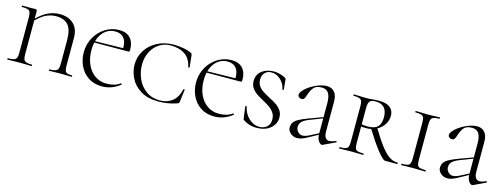

<svg xmlns="http://www.w3.org/2000/svg" viewBox="-17 -1035 4199 1602"><g transform="rotate(15 2082.5 -234.0)"><path d="M244 -12Q247 -12 247 -6Q247 0 244 0Q217 0 202 -1L140 -2L80 -1Q64 0 36 0Q34 0 34 -6Q34 -12 36 -12Q71 -12 87.5 -17.5Q104 -23 110.5 -37Q117 -51 117 -81V-387Q117 -417 111 -431Q105 -445 89 -450.5Q73 -456 39 -456Q36 -456 36 -462Q36 -468 39 -468L104 -467L149 -468Q161 -468 164 -464.5Q167 -461 167 -449V-83Q167 -53 172.5 -38.5Q178 -24 194 -18Q210 -12 244 -12ZM361 -480Q435 -480 480 -439Q525 -398 525 -317V-81Q525 -51 530 -36.5Q535 -22 548.5 -17Q562 -12 591 -12Q593 -12 593 -6Q593 0 591 0Q566 0 552 -1L499 -2L436 -1Q421 0 395 0Q393 0 393 -6Q393 -12 395 -12Q429 -12 446 -18Q463 -24 469 -38.5Q475 -53 475 -83V-282Q475 -379 439.5 -417Q404 -455 338 -455Q286 -455 242 -431.5Q198 -408 142 -347L133 -354Q192 -420 246.5 -450Q301 -480 361 -480Z M635 -225Q635 -294 667.5 -352.5Q700 -411 755 -445.5Q810 -480 874 -480Q939 -480 971.5 -443.5Q1004 -407 1004 -343Q1004 -326 992 -326H943Q944 -333 944 -347Q944 -402 919 -431Q894 -460 844 -460Q801 -460 766.5 -435.5Q732 -411 712 -365.5Q692 -320 692 -258Q692 -191 715.5 -137Q739 -83 783 -51.5Q827 -20 886 -20Q956 -20 1002 -54H1003Q1006 -54 1008.5 -50.5Q1011 -47 1009 -44Q938 12 854 12Q784 12 734.5 -21.5Q685 -55 660 -109Q635 -163 635 -225ZM678 -337 955 -342V-326L679 -325Z M1498 -451Q1505 -448 1507 -445Q1509 -442 1510 -434L1521 -331Q1521 -328 1515.5 -327Q1510 -326 1509 -330Q1495 -400 1446.5 -433.5Q1398 -467 1323 -467Q1269 -467 1225 -439Q1181 -411 1156 -361.5Q1131 -312 1131 -251Q1131 -188 1156 -130.5Q1181 -73 1231 -36.5Q1281 0 1351 0Q1414 0 1458 -34.5Q1502 -69 1518 -140Q1518 -143 1523 -143Q1525 -143 1527.5 -141.5Q1530 -140 1530 -139L1516 -33Q1515 -25 1513 -22Q1511 -19 1502 -15Q1425 12 1342 12Q1248 12 1187 -26Q1126 -64 1098.5 -121Q1071 -178 1071 -236Q1071 -304 1107 -360Q1143 -416 1206 -448Q1269 -480 1346 -480Q1384 -480 1427.5 -472.5Q1471 -465 1498 -451Z M1605 -225Q1605 -294 1637.5 -352.5Q1670 -411 1725 -445.5Q1780 -480 1844 -480Q1909 -480 1941.5 -443.5Q1974 -407 1974 -343Q1974 -326 1962 -326H1913Q1914 -333 1914 -347Q1914 -402 1889 -431Q1864 -460 1814 -460Q1771 -460 1736.5 -435.5Q1702 -411 1682 -365.5Q1662 -320 1662 -258Q1662 -191 1685.5 -137Q1709 -83 1753 -51.5Q1797 -20 1856 -20Q1926 -20 1972 -54H1973Q1976 -54 1978.5 -50.5Q1981 -47 1979 -44Q1908 12 1824 12Q1754 12 1704.5 -21.5Q1655 -55 1630 -109Q1605 -163 1605 -225ZM1648 -337 1925 -342V-326L1649 -325Z M2231 -258Q2271 -238 2295 -221Q2319 -204 2336 -179.5Q2353 -155 2353 -120Q2353 -64 2308.5 -26Q2264 12 2188 12Q2125 12 2075 -22Q2070 -25 2068.5 -29Q2067 -33 2066 -41L2054 -136Q2053 -140 2059 -141Q2065 -142 2066 -138Q2077 -80 2118 -41Q2159 -2 2210 -2Q2246 -2 2273 -23Q2300 -44 2300 -89Q2300 -122 2284 -146Q2268 -170 2245 -186.5Q2222 -203 2184 -223Q2144 -245 2121 -261.5Q2098 -278 2082 -302Q2066 -326 2066 -360Q2066 -417 2108 -448.5Q2150 -480 2211 -480Q2256 -480 2305 -457Q2314 -452 2316.5 -449.5Q2319 -447 2320 -441L2328 -356Q2328 -352 2322.5 -351Q2317 -350 2316 -354Q2309 -398 2274 -432.5Q2239 -467 2193 -467Q2156 -467 2135.5 -444Q2115 -421 2115 -385Q2115 -354 2130.5 -331.5Q2146 -309 2169 -294Q2192 -279 2231 -258Z M2754 8Q2738 8 2723 -15Q2708 -38 2708 -74V-337Q2708 -398 2689.5 -426Q2671 -454 2630 -454Q2580 -454 2558.5 -425.5Q2537 -397 2524 -351Q2519 -336 2512 -327Q2505 -318 2490 -318Q2476 -318 2467 -326.5Q2458 -335 2458 -346Q2458 -369 2493 -400.5Q2528 -432 2578 -454.5Q2628 -477 2669 -477Q2710 -477 2734.5 -449.5Q2759 -422 2759 -367V-108Q2759 -73 2771 -56Q2783 -39 2804 -39Q2826 -39 2859 -54H2861Q2865 -54 2866.5 -49.5Q2868 -45 2864 -43L2761 6Q2757 8 2754 8ZM2457 -61Q2457 -87 2468 -105Q2479 -123 2506.5 -139Q2534 -155 2585 -174L2713 -221L2715 -211L2591 -163Q2551 -146 2535.5 -128Q2520 -110 2520 -85Q2520 -61 2537 -43Q2554 -25 2576 -25Q2601 -25 2632 -41L2722 -87L2724 -76L2639 -29Q2604 -9 2581 -1Q2558 7 2539 7Q2505 7 2481 -14.5Q2457 -36 2457 -61Z M3108 0Q3081 0 3066 -1L3005 -2L2947 -1Q2931 0 2902 0Q2900 0 2900 -6Q2900 -12 2902 -12Q2937 -12 2953 -17Q2969 -22 2975 -36.5Q2981 -51 2981 -81V-387Q2981 -417 2975 -431Q2969 -445 2953 -450.5Q2937 -456 2903 -456Q2901 -456 2901 -462Q2901 -468 2903 -468L2948 -467Q2984 -465 3005 -465Q3024 -465 3039 -466Q3054 -467 3064 -468Q3096 -471 3122 -471Q3183 -471 3215.5 -446Q3248 -421 3248 -374Q3248 -333 3225 -298Q3202 -263 3162.5 -242.5Q3123 -222 3075 -222Q3043 -222 3020 -226L3019 -246Q3044 -239 3082 -239Q3145 -239 3170 -266.5Q3195 -294 3195 -347Q3195 -458 3095 -458Q3055 -458 3043 -441Q3031 -424 3031 -385V-81Q3031 -50 3036.5 -36Q3042 -22 3057.5 -17Q3073 -12 3108 -12Q3111 -12 3111 -6Q3111 0 3108 0ZM3403 0H3298Q3279 0 3230 -62Q3181 -124 3114 -232L3160 -253Q3219 -157 3258 -106.5Q3297 -56 3330.5 -34Q3364 -12 3403 -12Q3405 -12 3405 -6Q3405 0 3403 0Z M3645 -12Q3648 -12 3648 -6Q3648 0 3645 0Q3618 0 3603 -1L3541 -2L3482 -1Q3466 0 3438 0Q3436 0 3436 -6Q3436 -12 3438 -12Q3473 -12 3489 -17Q3505 -22 3510.5 -36.5Q3516 -51 3516 -81V-387Q3516 -417 3510.5 -431Q3505 -445 3488.5 -450.5Q3472 -456 3438 -456Q3436 -456 3436 -462Q3436 -468 3438 -468L3482 -467Q3520 -465 3541 -465Q3566 -465 3604 -467L3645 -468Q3648 -468 3648 -462Q3648 -456 3645 -456Q3612 -456 3596 -450Q3580 -444 3574 -429.5Q3568 -415 3568 -385V-81Q3568 -50 3573.5 -36Q3579 -22 3594.5 -17Q3610 -12 3645 -12Z M4052 8Q4036 8 4021 -15Q4006 -38 4006 -74V-337Q4006 -398 3987.5 -426Q3969 -454 3928 -454Q3878 -454 3856.5 -425.5Q3835 -397 3822 -351Q3817 -336 3810 -327Q3803 -318 3788 -318Q3774 -318 3765 -326.5Q3756 -335 3756 -346Q3756 -369 3791 -400.5Q3826 -432 3876 -454.5Q3926 -477 3967 -477Q4008 -477 4032.5 -449.5Q4057 -422 4057 -367V-108Q4057 -73 4069 -56Q4081 -39 4102 -39Q4124 -39 4157 -54H4159Q4163 -54 4164.5 -49.5Q4166 -45 4162 -43L4059 6Q4055 8 4052 8ZM3755 -61Q3755 -87 3766 -105Q3777 -123 3804.5 -139Q3832 -155 3883 -174L4011 -221L4013 -211L3889 -163Q3849 -146 3833.5 -128Q3818 -110 3818 -85Q3818 -61 3835 -43Q3852 -25 3874 -25Q3899 -25 3930 -41L4020 -87L4022 -76L3937 -29Q3902 -9 3879 -1Q3856 7 3837 7Q3803 7 3779 -14.5Q3755 -36 3755 -61Z"/></g></svg>

Font: Cormorant Unicase Light
Style: Regular
Weight: 300
Designer: Christian Thalmann (Catharsis Fonts)
Foundry: Catharsis Fonts
Version: Version 4.000